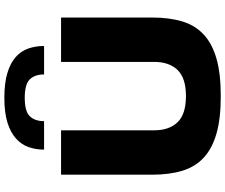

<svg xmlns="http://www.w3.org/2000/svg" viewBox="-98 -950 1059 904"><g transform="rotate(-90 432.0 -497.5)"><path d="M432 12Q327 12 256.5 -8Q186 -28 142.5 -68Q99 -108 80.5 -169Q62 -230 62 -312V-740H271V-301Q271 -231 309 -191.5Q347 -152 432 -152Q517 -152 555 -191.5Q593 -231 593 -301V-740H802V-312Q802 -230 783.5 -169Q765 -108 721.5 -68Q678 -28 607.5 -8Q537 12 432 12ZM534 -820Q534 -863 511 -887Q488 -911 424 -911Q360 -911 337 -887Q314 -863 314 -820H180Q180 -859 192 -893Q204 -927 232.5 -952.5Q261 -978 307.5 -992.5Q354 -1007 424 -1007Q493 -1007 540 -993Q587 -979 615.5 -954Q644 -929 656 -894.5Q668 -860 668 -820Z"/></g></svg>

Font: Encode Sans Wide
Style: ExtraBold
Weight: 800
Designer: Pablo Impallari, Andres Torresi
Foundry: Pablo Impallari, Andres Torresi
Version: Version 1.000; ttfautohint (v1.00) -l 8 -r 50 -G 200 -x 14 -